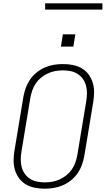

<svg xmlns="http://www.w3.org/2000/svg" viewBox="-20 -1129 640 1157"><path d="M250 8Q220 8 191 2.5Q162 -3 137.5 -17Q113 -31 96 -53.5Q79 -76 70.5 -103.5Q62 -131 62 -160.5Q62 -190 67 -220L121 -546Q126 -573 135.5 -599.5Q145 -626 161.5 -650Q178 -674 201 -692.5Q224 -711 250.5 -722.5Q277 -734 304.5 -738.5Q332 -743 359 -743Q389 -743 418 -737.5Q447 -732 471.5 -718Q496 -704 513 -681.5Q530 -659 538.5 -631.5Q547 -604 547 -574.5Q547 -545 542 -515L488 -189Q483 -162 473.5 -135.5Q464 -109 447.5 -85Q431 -61 408 -42.5Q385 -24 358.5 -12.5Q332 -1 304.5 3.5Q277 8 250 8ZM250 -30Q273 -30 295.5 -34Q318 -38 340 -48Q362 -58 381 -73.5Q400 -89 413.5 -109Q427 -129 434.5 -151Q442 -173 446 -195L500 -521Q504 -545 504 -568.5Q504 -592 498 -614Q492 -636 479 -654Q466 -672 447 -684Q428 -696 405 -700.5Q382 -705 359 -705Q336 -705 313.5 -701Q291 -697 269 -687Q247 -677 228 -661.5Q209 -646 195.5 -626Q182 -606 174.5 -584Q167 -562 163 -540L109 -214Q105 -190 105 -166.5Q105 -143 111 -121Q117 -99 130 -81Q143 -63 162 -51Q181 -39 204 -34.5Q227 -30 250 -30ZM347 -848 359 -922H434L422 -848ZM252 -1071V-1109H597V-1071Z"/></svg>

Font: Iosevka SS04 XLt Ex
Style: Italic
Weight: 200
Width: 7
Italic angle: -9°
Monospace: yes
Designer: Belleve Invis
Foundry: Belleve Invis
Version: Version 19.0.0; ttfautohint (v1.8.4)